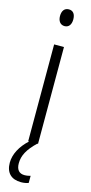

<svg xmlns="http://www.w3.org/2000/svg" viewBox="-144 -765 483 1019"><g transform="rotate(15 97.0 -256.0)"><path d="M99 -732C74 -732 62 -713 62 -686C62 -659 75 -640 99 -640C122 -640 135 -658 135 -686C135 -713 124 -732 99 -732ZM53 126C53 83 73 46 121 0H125V-532H71V0H76C32 40 6 88 6 135C6 190 36 220 90 220C107 220 121 217 131 213V174C124 176 112 179 98 179C69 179 53 161 53 126Z"/></g></svg>

Font: Noto Sans Georgian ExtraCondensed Light
Style: Regular
Weight: 300
Width: 2
Designer: Monotype Design Team, Akaki Razmadze
Foundry: Google LLC
Version: Version 2.005